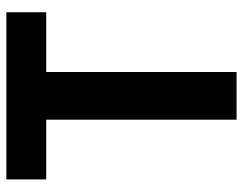

<svg xmlns="http://www.w3.org/2000/svg" viewBox="-98 -646 745 588"><g transform="rotate(-90 274.0 -352.5)"><path d="M201 0V-583H18V-705H530V-583H347V0Z"/></g></svg>

Font: Nunito Sans 10pt Condensed ExtraBold
Style: Regular
Weight: 800
Width: 3
Designer: Vernon Adams
Foundry: Vernon Adams
Version: Version 3.101;gftools[0.9.27]